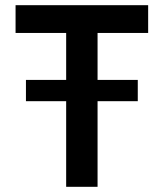

<svg xmlns="http://www.w3.org/2000/svg" viewBox="-20 -720 631 740"><path d="M356 -593V-412H511V-330H356V0H235V-330H80V-412H235V-593H40V-700H551V-593Z"/></svg>

Font: Be Vietnam SemiBold
Style: Regular
Weight: 600
Designer: Gabriel Lam
Foundry: TypeRant
Version: Version 4.000